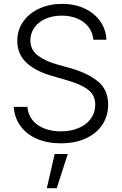

<svg xmlns="http://www.w3.org/2000/svg" viewBox="-20 -737 638 1003"><path d="M302.7 -655.3Q254.9 -655.3 217.5 -638.7Q180.2 -622.1 159.4 -592.5Q138.7 -563 138.7 -526.4Q138.7 -476.6 178 -446.8Q217.3 -417 278.3 -400.4L351.6 -379.9Q436.5 -355.5 490.7 -312.5Q544.9 -269.5 544.9 -189.5Q544.9 -131.8 515.1 -86.2Q485.4 -40.5 429.4 -14.4Q373.5 11.7 297.9 11.7Q226.1 11.7 171.9 -12.2Q117.7 -36.1 86.7 -79.1Q55.7 -122.1 51.8 -178.7H123Q126.5 -138.2 149.9 -109.4Q173.3 -80.6 211.9 -65.7Q250.5 -50.8 297.9 -50.8Q349.6 -50.8 390.6 -68.1Q431.6 -85.4 454.6 -117.2Q477.5 -148.9 477.5 -190.4Q477.5 -239.7 440.2 -268.3Q402.8 -296.9 331.1 -317.4L247.1 -341.8Q160.6 -367.7 115.5 -412.1Q70.3 -456.5 70.3 -523.4Q70.3 -580.1 101.1 -624Q131.8 -668 185.3 -692.4Q238.8 -716.8 304.7 -716.8Q370.1 -716.8 421.9 -692.6Q473.6 -668.5 503.7 -625.7Q533.7 -583 536.1 -529.3H467.8Q464.4 -567.4 442.6 -595.9Q420.9 -624.5 384.5 -639.9Q348.1 -655.3 302.7 -655.3ZM265.6 67.4H334L276.4 246.1H224.6Z"/></svg>

Font: Pretendard JP Light
Style: Regular
Weight: 300
Designer: Base glyphs from Inter by Rasmus Andersson; Hangeul glyphs from Noto Sans CJK(Source Han Sans) by Jang Soo-young and Kan
Foundry: Kil Hyung-jin
Version: Version 1.309